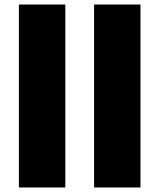

<svg xmlns="http://www.w3.org/2000/svg" viewBox="-20 -828 704 848"><path d="M63.5 0V-808H268.5V0Z M395.5 0V-808H600.5V0Z"/></svg>

Font: Encode Sans Expanded Expanded ExtraBold
Style: Regular
Weight: 800
Width: 7
Designer: Multiple Designers
Foundry: Impallari Type
Version: Version 3.000; ttfautohint (v1.8.3) -l 8 -r 50 -G 200 -x 14 